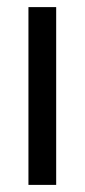

<svg xmlns="http://www.w3.org/2000/svg" viewBox="-20 -520 238 540"><path d="M60 -500H138V0H60Z"/></svg>

Font: Urbanist
Style: Regular
Weight: 400
Designer: Corey Hu
Foundry: Corey Hu
Version: Version 1.330; ttfautohint (v1.8.4.7-5d5b)